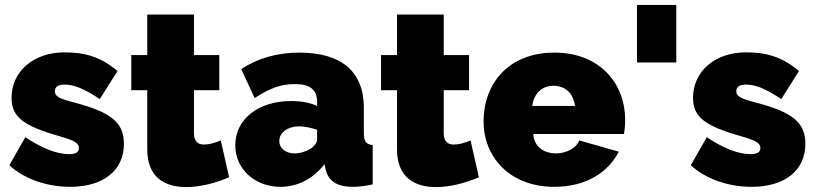

<svg xmlns="http://www.w3.org/2000/svg" viewBox="-20 -750 3313 781"><path d="M265 10C401 10 484 -57 484 -165C484 -250 435 -293 282 -333C219 -349 203 -359 203 -379C203 -398 219 -406 242 -406C281 -406 321 -390 386 -347L458 -461C387 -522 319 -537 242 -537C117 -537 27 -460 27 -352C27 -273 77 -237 225 -195C285 -178 301 -167 301 -148C301 -131 288 -123 261 -123C210 -123 148 -148 83 -192L18 -78C79 -21 173 10 265 10Z M878 -179C854 -168 829 -162 810 -162C785 -162 769 -174 769 -209V-383H872V-526H769V-691H579V-526H514V-383H579V-142C579 -28 651 11 737 11C796 11 859 -6 912 -29Z M1121 10C1190 10 1253 -22 1300 -82L1304 -63C1315 -15 1348 10 1416 10C1437 10 1465 7 1496 0V-160C1469 -163 1460 -174 1460 -210V-312C1460 -461 1366 -536 1198 -536C1109 -536 1030 -514 961 -469L1016 -351C1072 -388 1119 -408 1179 -408C1243 -408 1270 -384 1270 -335V-319C1242 -332 1207 -339 1164 -339C1032 -339 937 -266 937 -159C937 -63 1016 10 1121 10ZM1178 -126C1142 -126 1116 -147 1116 -176C1116 -211 1150 -236 1197 -236C1218 -236 1247 -230 1270 -222V-183C1270 -170 1260 -157 1245 -146C1226 -134 1201 -126 1178 -126Z M1894 -179C1870 -168 1845 -162 1826 -162C1801 -162 1785 -174 1785 -209V-383H1888V-526H1785V-691H1595V-526H1530V-383H1595V-142C1595 -28 1667 11 1753 11C1812 11 1875 -6 1928 -29Z M2235 10C2364 10 2454 -49 2497 -133L2336 -179C2324 -146 2282 -126 2241 -126C2197 -126 2153 -149 2149 -205H2518C2521 -221 2523 -243 2523 -263C2523 -407 2423 -536 2235 -536C2047 -536 1947 -408 1947 -256C1947 -115 2050 10 2235 10ZM2145 -319C2152 -370 2184 -401 2232 -401C2280 -401 2312 -370 2319 -319Z M2731 -496V-730H2571V-496Z M3037 10C3173 10 3256 -57 3256 -165C3256 -250 3207 -293 3054 -333C2991 -349 2975 -359 2975 -379C2975 -398 2991 -406 3014 -406C3053 -406 3093 -390 3158 -347L3230 -461C3159 -522 3091 -537 3014 -537C2889 -537 2799 -460 2799 -352C2799 -273 2849 -237 2997 -195C3057 -178 3073 -167 3073 -148C3073 -131 3060 -123 3033 -123C2982 -123 2920 -148 2855 -192L2790 -78C2851 -21 2945 10 3037 10Z"/></svg>

Font: Raleway Black
Style: Regular
Weight: 900
Designer: Matt McInerney, Pablo Impallari, Rodrigo Fuenzalida
Foundry: Matt McInerney, Pablo Impallari, Rodrigo Fuenzalida
Version: Version 3.000g; ttfautohint (v1.5) -l 8 -r 28 -G 28 -x 14 -D